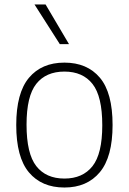

<svg xmlns="http://www.w3.org/2000/svg" viewBox="-20 -828 574 857"><path d="M52.5 -270Q52.5 -413 109.2 -480.8Q166 -548.5 267.5 -548.5Q369 -548.5 425.8 -481.2Q482.5 -414 482.5 -270Q482.5 -127.5 425.5 -59.2Q368.5 9 267.5 9Q166 9 109.2 -58.5Q52.5 -126 52.5 -270ZM436.5 -268.5Q436.5 -398 393 -453.2Q349.5 -508.5 267.5 -508.5Q185.5 -508.5 142 -453.8Q98.5 -399 98.5 -271.5Q98.5 -142 142 -86.5Q185.5 -31 267.5 -31Q349 -31 392.8 -86.2Q436.5 -141.5 436.5 -268.5ZM247 -631 134 -808H183.5L288 -631Z"/></svg>

Font: Encode Sans ExtraLight
Style: Regular
Weight: 275
Designer: Multiple Designers
Foundry: Impallari Type
Version: Version 2.000